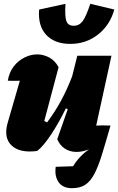

<svg xmlns="http://www.w3.org/2000/svg" viewBox="-20 -787 619 1006"><path d="M287 -435 212 -153Q219 -149 227 -146Q268 -201 299.5 -259Q331 -317 358 -387L385 -495H564L484 -129Q517 -131 559 -129Q533 -38 513.5 25Q494 88 473.5 126Q453 164 426 181.5Q399 199 357 199Q309 199 287 167.5Q265 136 272 87L363 84Q394 32 447 -5Q413 9 381 9Q346 9 319.5 -8.5Q293 -26 280 -58L335 -215L325 -219Q287 -141 247 -81Q207 -21 175 4Q84 16 41 -24.5Q-2 -65 20 -143L84 -364Q53 -363 21 -364Q28 -408 51.5 -438.5Q75 -469 108 -485.5Q141 -502 175 -502Q207 -502 237.5 -486Q268 -470 287 -435ZM348 -557Q267 -557 222.5 -604Q178 -651 185 -737L323 -767Q319 -700 328 -676Q337 -652 366 -652Q395 -652 413 -676Q431 -700 453 -767L579 -737Q556 -655 493.5 -606Q431 -557 348 -557Z"/></svg>

Font: Piazzolla Black
Style: Italic
Weight: 900
Italic angle: -11.3°
Designer: Juan Pablo del Peral
Foundry: Huerta Tipografica
Version: Version 1.330